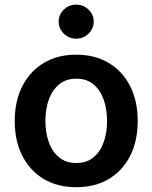

<svg xmlns="http://www.w3.org/2000/svg" viewBox="-20 -785 648 816"><path d="M304 10.7Q224.1 10.7 165.5 -24.5Q106.9 -59.7 74.8 -123Q42.6 -186.4 42.6 -270.6Q42.6 -355.1 74.8 -418.5Q106.9 -481.9 165.5 -517.2Q224.1 -552.6 304 -552.6Q383.9 -552.6 442.6 -517.2Q501.4 -481.9 533.4 -418.5Q565.3 -355.1 565.3 -270.6Q565.3 -186.4 533.4 -123Q501.4 -59.7 442.6 -24.5Q383.9 10.7 304 10.7ZM304.7 -92.3Q348.4 -92.3 377.3 -116.1Q406.2 -139.9 420.6 -180.6Q435 -221.2 435 -271Q435 -321 420.6 -361.7Q406.2 -402.3 377.3 -426.5Q348.4 -450.6 304.7 -450.6Q260.7 -450.6 231.4 -426.5Q202.1 -402.3 187.5 -361.7Q172.9 -321 172.9 -271Q172.9 -221.2 187.5 -180.6Q202.1 -139.9 231.4 -116.1Q260.7 -92.3 304.7 -92.3ZM304 -620.7Q273.1 -620.7 251.2 -642Q229.4 -663.4 229.4 -693.2Q229.4 -723 251.2 -744.1Q273.1 -765.3 304 -765.3Q334.5 -765.3 356.4 -744.1Q378.2 -723 378.2 -693.2Q378.2 -663.4 356.4 -642Q334.5 -620.7 304 -620.7Z"/></svg>

Font: Inter UI Semi Bold
Style: Regular
Weight: 600
Designer: Rasmus Andersson
Foundry: rsms
Version: 3.2;8d6f07862